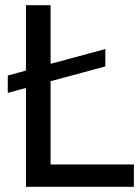

<svg xmlns="http://www.w3.org/2000/svg" viewBox="-20 -720 541 740"><path d="M496 -86V0H80V-381L10 -362V-429L80 -448V-700H175V-474L386 -531V-464L175 -407V-86Z"/></svg>

Font: Cabin
Style: Regular
Weight: 400
Designer: Pablo Impallari
Foundry: Pablo Impallari. http://www.impallari.com Igino Marini. http://www.ikern.com
Version: Version 2.001